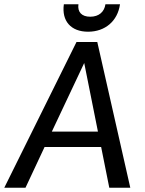

<svg xmlns="http://www.w3.org/2000/svg" viewBox="-50 -876 676 896"><path d="M-30 0H69L158 -190H422L460 0H558L404 -680H307ZM361 -728C441 -728 499 -778 510 -856H442C437 -821 412 -798 371 -798C331 -798 311 -820 316 -856H248C237 -778 281 -728 361 -728ZM192 -262 343 -582 407 -262Z"/></svg>

Font: Ronzino Oblique
Style: Italic
Weight: 400
Italic angle: -8°
Designer: Nunzio Mazzaferro
Foundry: Collletttivo
Version: Version 1.000;Glyphs 3.3 (3337)